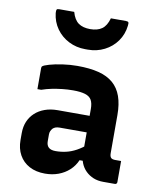

<svg xmlns="http://www.w3.org/2000/svg" viewBox="-90 -880 780 959"><g transform="rotate(10 300.0 -400.5)"><path d="M510 -341Q510 -316 510 -292.5Q510 -269 510 -244.5Q510 -220 510 -195.5Q510 -171 510 -148Q510 -140 511.5 -134Q513 -128 517 -124Q520 -121 525.5 -119.5Q531 -118 538 -118Q541 -118 543.5 -118Q546 -118 549 -118H568Q568 -91 568 -64.5Q568 -38 568 -11Q568 -6 565 -3Q562 0 557 0Q552 0 532.5 0Q513 0 498 0Q470 0 448 -9Q426 -18 409 -34.5Q392 -51 383 -74Q374 -97 374 -126Q374 -157 374 -189Q374 -221 374 -252Q374 -269 374 -284.5Q374 -300 374 -316Q374 -332 374 -348Q374 -377 364.5 -393.5Q355 -410 332 -417Q309 -424 271 -424Q243 -424 216.5 -421Q190 -418 164.5 -413Q139 -408 113 -399H94Q94 -426 94 -453Q94 -480 94 -506Q94 -510 95 -512Q96 -514 97 -515Q103 -521 130.5 -529Q158 -537 196 -542.5Q234 -548 271 -548Q334 -548 379 -536.5Q424 -525 453 -500Q482 -475 496 -435.5Q510 -396 510 -341ZM190 -152Q190 -131 201.5 -120.5Q213 -110 237 -110Q264 -110 290 -116Q316 -122 341.5 -136Q367 -150 393 -172V-86H363Q350 -56 326.5 -34.5Q303 -13 272 -1.5Q241 10 204 10Q158 10 124.5 -8Q91 -26 73 -58.5Q55 -91 55 -134V-169Q55 -202 66 -228Q77 -254 97.5 -273Q118 -292 147 -302.5Q176 -313 212 -313Q247 -313 280.5 -313Q314 -313 344.5 -313Q375 -313 402 -313Q411 -313 415.5 -297Q420 -281 421 -261.5Q422 -242 422 -229Q390 -229 360 -229Q330 -229 299.5 -229Q269 -229 237 -229Q225 -229 216.5 -226Q208 -223 202 -217Q197 -211 193.5 -203.5Q190 -196 190 -187ZM301 -740Q338 -740 360.5 -756Q383 -772 394 -811Q413 -811 431.5 -811Q450 -811 470 -811Q480 -811 483 -807Q486 -803 484 -789Q479 -745 454.5 -710.5Q430 -676 391.5 -656.5Q353 -637 308 -637H294Q249 -637 210.5 -656.5Q172 -676 147.5 -710.5Q123 -745 118 -789Q117 -803 119.5 -807Q122 -811 132 -811Q152 -811 170.5 -811Q189 -811 208 -811Q219 -772 241.5 -756Q264 -740 301 -740Z"/></g></svg>

Font: RecMonoLinear Nerd Font Mono
Style: Bold
Weight: 700
Monospace: yes
Version: Version 1.085; ttfautohint (v1.8.4.7-5d5b);Nerd Fonts 3.2.1